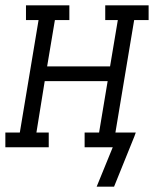

<svg xmlns="http://www.w3.org/2000/svg" viewBox="-50 -550 575 717"><path d="M376 147H311L371 0H266V-55H320L352 -247H117L86 -55H132V0H-30V-55H24L94 -475H47V-530H209V-475H155L126 -302H361L390 -475H343V-530H505V-475H451L381 -55H457L452 -41Z"/></svg>

Font: Iosevka Curly Slab LtObl
Style: Regular
Weight: 300
Italic angle: -9°
Monospace: yes
Designer: Belleve Invis
Foundry: Belleve Invis
Version: Version 11.0.0; ttfautohint (v1.8.3)